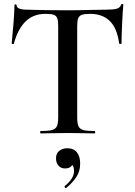

<svg xmlns="http://www.w3.org/2000/svg" viewBox="-20 -674 680 970"><path d="M50 -454Q50 -451 44.5 -451.5Q39 -452 39 -454Q43 -493 48 -554.5Q53 -616 53 -647Q53 -652 58.5 -652Q64 -652 64 -647Q64 -625 120 -625Q206 -622 321 -622Q380 -622 446 -624L514 -625Q552 -625 569.5 -630Q587 -635 592 -650Q593 -654 598 -654Q603 -654 603 -650Q600 -619 597 -556Q594 -493 594 -454Q594 -452 588.5 -452Q583 -452 582 -454Q572 -531 535 -567.5Q498 -604 435 -604Q407 -604 393.5 -599Q380 -594 375 -581.5Q370 -569 370 -542V-81Q370 -51 376.5 -36.5Q383 -22 401 -17Q419 -12 458 -12Q461 -12 461 -6Q461 0 458 0Q423 0 403 -1L321 -2L243 -1Q222 0 185 0Q183 0 183 -6Q183 -12 185 -12Q224 -12 242.5 -17Q261 -22 267.5 -36.5Q274 -51 274 -81V-544Q274 -570 269 -582.5Q264 -595 251 -599.5Q238 -604 210 -604Q149 -604 110 -566.5Q71 -529 50 -454ZM313 276Q309 276 307 272Q305 268 307 266Q354 228 354 191Q354 170 346.5 161Q339 152 326 149L350 134Q351 177 308 177Q288 177 275.5 163Q263 149 263 126Q263 101 279.5 88Q296 75 320 75Q352 75 368.5 95.5Q385 116 385 153Q385 190 366.5 219Q348 248 315 275Z"/></svg>

Font: Cormorant SC SemiBold
Style: Regular
Weight: 600
Designer: Christian Thalmann (Catharsis Fonts)
Foundry: Catharsis Fonts
Version: Version 4.000